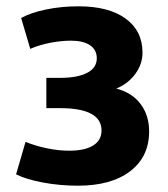

<svg xmlns="http://www.w3.org/2000/svg" viewBox="-20 -570 533 609"><path d="M453 -153Q453 -204 426 -240Q399 -276 349 -289Q387 -305 409.5 -336Q432 -367 432 -403Q432 -472 378.5 -511Q325 -550 229 -550Q175 -550 126.5 -540Q78 -530 47 -513L76 -415Q106 -428 140.5 -434.5Q175 -441 205 -441Q244 -441 265.5 -426.5Q287 -412 287 -385Q287 -355 256.5 -339Q226 -323 170 -323H127V-227H170Q302 -227 302 -156Q302 -125 275.5 -108.5Q249 -92 199 -92Q166 -92 129.5 -99.5Q93 -107 61 -120L31 -17Q63 -1 116.5 9Q170 19 227 19Q333 19 393 -27Q453 -73 453 -153Z"/></svg>

Font: Repo Bold
Style: Bold
Weight: 700
Designer: Stefan Peev
Foundry: Context Ltd
Version: Version 1.502